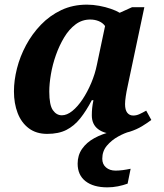

<svg xmlns="http://www.w3.org/2000/svg" viewBox="-20 -566 705 826"><path d="M183 10Q136 10 104 -14Q72 -38 56 -79.5Q40 -121 40 -173Q40 -220 53 -271.5Q66 -323 92 -371.5Q118 -420 156 -459.5Q194 -499 243.5 -522.5Q293 -546 354 -546Q380 -546 407 -541Q434 -536 457 -528Q480 -520 495 -511L548 -535H601L535 -223Q533 -212 528.5 -192Q524 -172 521 -151.5Q518 -131 518 -118Q518 -93 527.5 -81Q537 -69 553 -69Q567 -69 580 -75Q593 -81 609 -90L631 -50Q614 -37 591 -23Q568 -9 538.5 0.5Q509 10 473 10Q429 10 402 -10.5Q375 -31 375 -70Q375 -86 376.5 -101Q378 -116 382 -135H375Q351 -89 325 -56.5Q299 -24 265.5 -7Q232 10 183 10ZM246 -70Q268 -70 291 -88.5Q314 -107 335 -138.5Q356 -170 372.5 -209Q389 -248 397 -288L432 -454Q422 -468 405 -475Q388 -482 368 -482Q333 -482 305 -461Q277 -440 256 -405Q235 -370 220.5 -329Q206 -288 199 -246.5Q192 -205 192 -172Q192 -114 207.5 -92Q223 -70 246 -70ZM442 240Q381.8 240 347.9 213.5Q314 187 314 138Q314 102 333 74.5Q352 47 385.5 28.5Q419 10 462 0H539Q516 6 488 21.5Q460 37 440 60.5Q420 84 420 117Q420 140.5 436 154.2Q452 168 477 168Q491 168 507 166Q523 164 542 160L529 224Q510.2 231 487.6 235.5Q465 240 442 240Z"/></svg>

Font: Noto Serif
Style: Italic
Weight: 400
Italic angle: -12°
Designer: Monotype Design Team
Foundry: Monotype Imaging Inc.
Version: Version 2.013